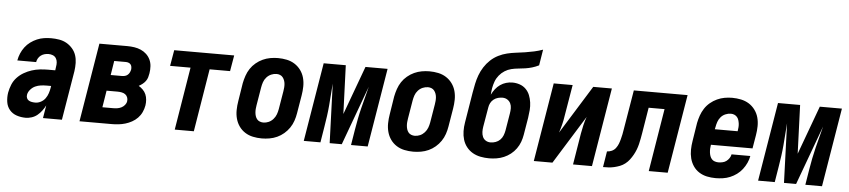

<svg xmlns="http://www.w3.org/2000/svg" viewBox="-44 -995 5587 1263"><g transform="rotate(5 2750.0 -363.5)"><path d="M147 8Q116 8 87.5 -1.5Q59 -11 40.5 -33Q22 -55 17.5 -85.5Q13 -116 18 -147Q23 -174 33.5 -200Q44 -226 63.5 -247Q83 -268 108 -282.5Q133 -297 159.5 -305.5Q186 -314 213 -317Q240 -320 266 -320H314L317 -343Q320 -358 319 -373Q318 -388 310.5 -400Q303 -412 289.5 -417.5Q276 -423 261 -423Q248 -423 235 -419.5Q222 -416 211 -408Q200 -400 193 -388Q186 -376 184 -363H60V-364Q64 -387 73.5 -409.5Q83 -432 98 -452Q113 -472 133.5 -487Q154 -502 176.5 -511.5Q199 -521 222.5 -524.5Q246 -528 269 -528Q296 -528 322.5 -523.5Q349 -519 371 -506.5Q393 -494 410 -474.5Q427 -455 435 -431Q443 -407 443.5 -380Q444 -353 440 -325L386 0H261L275 -85Q266 -67 253 -49.5Q240 -32 223.5 -18.5Q207 -5 186.5 1.5Q166 8 147 8ZM202 -97Q220 -97 238 -106.5Q256 -116 267.5 -132Q279 -148 285 -166.5Q291 -185 294 -203L296 -215H266Q247 -215 228 -212.5Q209 -210 191.5 -202Q174 -194 160 -178Q146 -162 143 -144Q141 -132 145 -122Q149 -112 158 -106.5Q167 -101 178.5 -99Q190 -97 202 -97Z M502 0 588 -520H772Q796 -520 819 -516.5Q842 -513 862.5 -504Q883 -495 899 -480Q915 -465 924.5 -445Q934 -425 935.5 -401.5Q937 -378 933 -354Q931 -341 927 -327.5Q923 -314 914.5 -302.5Q906 -291 894.5 -282Q883 -273 870 -266Q885 -257 898 -244Q911 -231 918 -214.5Q925 -198 926.5 -179Q928 -160 925 -141Q921 -118 911 -96.5Q901 -75 884.5 -58Q868 -41 847 -29.5Q826 -18 804 -11.5Q782 -5 759.5 -2.5Q737 0 715 0ZM680 -321H755Q764 -321 774 -323.5Q784 -326 792 -333Q800 -340 804.5 -349.5Q809 -359 811 -369Q812 -378 810.5 -387Q809 -396 803.5 -402.5Q798 -409 789.5 -412Q781 -415 772 -415H695ZM644 -105H714Q728 -105 742 -107Q756 -109 769 -115.5Q782 -122 791.5 -133.5Q801 -145 803 -159Q805 -173 800 -185Q795 -197 785 -204Q775 -211 761.5 -213.5Q748 -216 734 -216H662Z M1131 0 1199 -415H1064L1082 -520H1478L1460 -415H1325L1257 0Z M1706 8Q1676 8 1647.5 2Q1619 -4 1595.5 -19Q1572 -34 1556 -56.5Q1540 -79 1532.5 -106.5Q1525 -134 1525.5 -164Q1526 -194 1531 -223L1550 -343Q1555 -368 1563.5 -393Q1572 -418 1586.5 -440Q1601 -462 1622 -479.5Q1643 -497 1667 -508Q1691 -519 1716.5 -523.5Q1742 -528 1767 -528Q1797 -528 1825.5 -522Q1854 -516 1877.5 -501Q1901 -486 1917.5 -463.5Q1934 -441 1941.5 -413.5Q1949 -386 1948.5 -356Q1948 -326 1943 -297L1923 -177Q1919 -152 1910.5 -127Q1902 -102 1887 -80Q1872 -58 1851.5 -40.5Q1831 -23 1807 -12Q1783 -1 1757 3.5Q1731 8 1706 8ZM1707 -97Q1725 -97 1742 -104.5Q1759 -112 1772 -126.5Q1785 -141 1791.5 -158.5Q1798 -176 1801 -194L1821 -314Q1823 -326 1824 -338Q1825 -350 1824 -362Q1823 -374 1819 -385Q1815 -396 1808 -405Q1801 -414 1790 -418.5Q1779 -423 1767 -423Q1749 -423 1731.5 -415.5Q1714 -408 1701 -393.5Q1688 -379 1682 -361.5Q1676 -344 1673 -326L1653 -206Q1651 -194 1650 -182Q1649 -170 1650 -158Q1651 -146 1654.5 -135Q1658 -124 1665 -115Q1672 -106 1683.5 -101.5Q1695 -97 1707 -97Z M1983 0 2069 -520H2215L2227 -199L2345 -520H2491L2405 0H2295L2312 -104Q2318 -140 2325 -176Q2332 -212 2341 -248Q2350 -284 2359.5 -320Q2369 -356 2378 -392L2234 0H2154L2140 -392Q2137 -356 2134.5 -320Q2132 -284 2129 -248Q2126 -212 2121 -176Q2116 -140 2110 -104L2093 0Z M2706 8Q2676 8 2647.5 2Q2619 -4 2595.5 -19Q2572 -34 2556 -56.5Q2540 -79 2532.5 -106.5Q2525 -134 2525.5 -164Q2526 -194 2531 -223L2550 -343Q2555 -368 2563.5 -393Q2572 -418 2586.5 -440Q2601 -462 2622 -479.5Q2643 -497 2667 -508Q2691 -519 2716.5 -523.5Q2742 -528 2767 -528Q2797 -528 2825.5 -522Q2854 -516 2877.5 -501Q2901 -486 2917.5 -463.5Q2934 -441 2941.5 -413.5Q2949 -386 2948.5 -356Q2948 -326 2943 -297L2923 -177Q2919 -152 2910.5 -127Q2902 -102 2887 -80Q2872 -58 2851.5 -40.5Q2831 -23 2807 -12Q2783 -1 2757 3.5Q2731 8 2706 8ZM2707 -97Q2725 -97 2742 -104.5Q2759 -112 2772 -126.5Q2785 -141 2791.5 -158.5Q2798 -176 2801 -194L2821 -314Q2823 -326 2824 -338Q2825 -350 2824 -362Q2823 -374 2819 -385Q2815 -396 2808 -405Q2801 -414 2790 -418.5Q2779 -423 2767 -423Q2749 -423 2731.5 -415.5Q2714 -408 2701 -393.5Q2688 -379 2682 -361.5Q2676 -344 2673 -326L2653 -206Q2651 -194 2650 -182Q2649 -170 2650 -158Q2651 -146 2654.5 -135Q2658 -124 2665 -115Q2672 -106 2683.5 -101.5Q2695 -97 2707 -97Z M3207 8Q3178 8 3150 2.5Q3122 -3 3098.5 -16.5Q3075 -30 3058 -51.5Q3041 -73 3033 -99.5Q3025 -126 3024.5 -155Q3024 -184 3029 -213L3062 -414Q3067 -443 3073 -472Q3079 -501 3089.5 -529.5Q3100 -558 3117 -584.5Q3134 -611 3157 -632.5Q3180 -654 3208 -668Q3236 -682 3265 -689Q3294 -696 3323.5 -699.5Q3353 -703 3382.5 -707.5Q3412 -712 3441.5 -718.5Q3471 -725 3499 -735L3482 -630Q3460 -619 3438 -612.5Q3416 -606 3393 -602.5Q3370 -599 3347.5 -597Q3325 -595 3302 -589.5Q3279 -584 3258.5 -571Q3238 -558 3222.5 -539Q3207 -520 3199 -498Q3191 -476 3187 -454Q3185 -443 3184 -432Q3183 -421 3182 -410Q3192 -430 3205.5 -447.5Q3219 -465 3237 -477.5Q3255 -490 3275.5 -496Q3296 -502 3317 -502Q3342 -502 3365.5 -494Q3389 -486 3406 -469Q3423 -452 3432 -429.5Q3441 -407 3444.5 -382Q3448 -357 3446 -331.5Q3444 -306 3440 -280L3421 -166Q3417 -142 3408.5 -118.5Q3400 -95 3384.5 -73.5Q3369 -52 3348.5 -36Q3328 -20 3304.5 -10Q3281 0 3256 4Q3231 8 3207 8ZM3208 -97Q3224 -97 3241 -103Q3258 -109 3270.5 -121.5Q3283 -134 3289.5 -150.5Q3296 -167 3299 -184L3318 -298Q3321 -315 3321 -332.5Q3321 -350 3314 -364.5Q3307 -379 3293 -388Q3279 -397 3261 -397Q3246 -397 3231 -393Q3216 -389 3203 -379Q3190 -369 3182.5 -354.5Q3175 -340 3173 -325L3151 -196Q3148 -179 3148.5 -161.5Q3149 -144 3155.5 -129Q3162 -114 3176 -105.5Q3190 -97 3208 -97Z M3502 0 3588 -520H3713L3678 -312Q3674 -284 3667 -256Q3660 -228 3651 -201L3849 -520H3972L3886 0H3761L3795 -208Q3800 -236 3806.5 -264Q3813 -292 3823 -319L3625 0Z M3959 0 3976 -105Q3991 -105 4007 -112Q4023 -119 4033.5 -133Q4044 -147 4050 -162.5Q4056 -178 4060 -194Q4064 -210 4067.5 -225.5Q4071 -241 4073 -257L4117 -520H4472L4386 0H4261L4329 -415H4224L4196 -244Q4193 -226 4189.5 -207.5Q4186 -189 4181.5 -170.5Q4177 -152 4170 -134Q4163 -116 4153.5 -99Q4144 -82 4132 -66Q4120 -50 4104 -37.5Q4088 -25 4070 -18Q4052 -11 4033 -6.5Q4014 -2 3995.5 -1Q3977 0 3959 0Z M4703 8Q4673 8 4645 2Q4617 -4 4593.5 -19Q4570 -34 4554.5 -57Q4539 -80 4532 -107.5Q4525 -135 4525.5 -164.5Q4526 -194 4531 -223L4550 -343Q4555 -368 4563.5 -392.5Q4572 -417 4586.5 -439.5Q4601 -462 4622 -479.5Q4643 -497 4667 -508Q4691 -519 4716 -523.5Q4741 -528 4766 -528Q4796 -528 4824.5 -522Q4853 -516 4876.5 -501.5Q4900 -487 4917 -464Q4934 -441 4941.5 -413.5Q4949 -386 4948.5 -356Q4948 -326 4943 -297L4928 -208H4653V-206Q4651 -194 4650.5 -181.5Q4650 -169 4651.5 -156.5Q4653 -144 4657 -133Q4661 -122 4668.5 -113.5Q4676 -105 4688 -101Q4700 -97 4712 -97Q4725 -97 4739 -100Q4753 -103 4764 -111Q4775 -119 4783.5 -131.5Q4792 -144 4794 -157H4918Q4914 -134 4903.5 -111Q4893 -88 4877.5 -68Q4862 -48 4841.5 -33Q4821 -18 4798 -8.5Q4775 1 4750.5 4.5Q4726 8 4703 8ZM4670 -312H4820L4821 -314Q4823 -326 4824 -338.5Q4825 -351 4823.5 -362.5Q4822 -374 4818.5 -385.5Q4815 -397 4807.5 -405.5Q4800 -414 4789.5 -418.5Q4779 -423 4766 -423Q4749 -423 4731 -415.5Q4713 -408 4700.5 -393.5Q4688 -379 4682 -361.5Q4676 -344 4673 -326Z M4983 0 5069 -520H5215L5227 -199L5345 -520H5491L5405 0H5295L5312 -104Q5318 -140 5325 -176Q5332 -212 5341 -248Q5350 -284 5359.5 -320Q5369 -356 5378 -392L5234 0H5154L5140 -392Q5137 -356 5134.5 -320Q5132 -284 5129 -248Q5126 -212 5121 -176Q5116 -140 5110 -104L5093 0Z"/></g></svg>

Font: Iosevka Extrabold Oblique
Style: Regular
Weight: 800
Italic angle: -9°
Monospace: yes
Designer: Belleve Invis
Foundry: Belleve Invis
Version: Version 32.5.0; ttfautohint (v1.8.4)